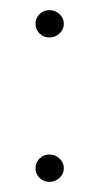

<svg xmlns="http://www.w3.org/2000/svg" viewBox="-20 -353 196 379"><path d="M78 -279Q66 -279 58 -287Q50 -295 50 -306Q50 -317 58 -325Q66 -333 78 -333Q89 -333 97.5 -325Q106 -317 106 -306Q106 -295 97.5 -287Q89 -279 78 -279ZM78 6Q66 6 58 -2Q50 -10 50 -21Q50 -32 58 -40Q66 -48 78 -48Q89 -48 97.5 -40Q106 -32 106 -21Q106 -10 97.5 -2Q89 6 78 6Z"/></svg>

Font: Alumni Sans ExtraLight
Style: Regular
Weight: 250
Version: Version 1.018